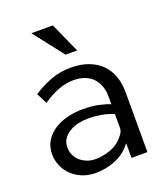

<svg xmlns="http://www.w3.org/2000/svg" viewBox="-141 -858 836 965"><g transform="rotate(-20 277.0 -375.5)"><path d="M399 0V-79Q365 -33 313.5 -11.5Q262 10 205 10Q168 10 136 -2.5Q104 -15 80.5 -37Q57 -59 43.5 -89Q30 -119 30 -153Q30 -194 49 -224.5Q68 -255 99.5 -275Q131 -295 170.5 -304.5Q210 -314 250 -314Q301 -314 338.5 -305.5Q376 -297 396 -288V-330Q396 -361 386.5 -386.5Q377 -412 359.5 -430Q342 -448 316.5 -457.5Q291 -467 258 -467Q217 -467 176 -451.5Q135 -436 92 -406L63 -463Q108 -493 158.5 -512Q209 -531 266 -531Q319 -531 359.5 -516Q400 -501 428 -473.5Q456 -446 470 -407Q484 -368 484 -321V0ZM377 -120Q386 -130 391 -140Q396 -150 396 -159V-236Q364 -249 329.5 -255Q295 -261 263 -261Q237 -261 210.5 -255.5Q184 -250 162.5 -237.5Q141 -225 127.5 -206Q114 -187 114 -160Q114 -137 123 -117.5Q132 -98 148 -84.5Q164 -71 184.5 -63.5Q205 -56 228 -56Q248 -56 269.5 -60Q291 -64 311 -71.5Q331 -79 348 -91.5Q365 -104 377 -120ZM255 -761 327 -601H265L140 -761Z"/></g></svg>

Font: Rising Sun
Style: Regular
Weight: 400
Designer: Matt McInerney, Pablo Impallari, Rodrigo Fuenzalida (Raleway font), Stephen Hutchings (Greek), Cristiano Sobral (main ch
Foundry: The Rising Sun Project Authors
Version: Version 4.327; ttfautohint (v1.8.4.7-5d5b-dirty)